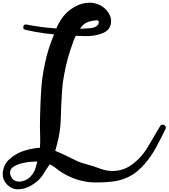

<svg xmlns="http://www.w3.org/2000/svg" viewBox="-23 -1398 1252 1426"><path d="M173.8 -1215.8Q276.4 -1195.3 383.8 -1187.5Q491.2 -1179.7 595.7 -1185.5Q612.3 -1186.5 643.6 -1188.5Q674.8 -1190.4 694.3 -1204.1Q703.1 -1210 707 -1217.8Q711.9 -1226.6 710 -1238.3Q708 -1249 691.4 -1247.1Q674.8 -1245.1 668 -1244.1Q641.6 -1240.2 621.1 -1230.5Q599.6 -1220.7 583 -1200.2Q543.9 -1152.3 520.5 -1086.9Q497.1 -1022.5 480.5 -963.9Q464.8 -906.2 454.1 -846.7Q442.4 -788.1 438.5 -728.5Q430.7 -625 428.7 -522.5Q426.8 -419.9 398.4 -318.4Q388.7 -283.2 377 -242.2Q364.3 -202.1 342.8 -171.9Q321.3 -142.6 301.8 -109.4Q282.2 -77.1 254.9 -52.7Q238.3 -39.1 219.7 -27.3Q201.2 -14.6 180.7 -6.8Q146.5 7.8 110.4 7.8Q106.4 7.8 102.5 7.8Q63.5 5.9 30.3 -26.4Q-2.9 -59.6 -2.9 -104.5Q-2.9 -112.3 -2 -121.1Q5.9 -176.8 43 -211.9Q85 -252 139.6 -272.5Q194.3 -292 251 -298.8Q320.3 -305.7 377.9 -282.2Q436.5 -257.8 493.2 -229.5Q524.4 -213.9 555.7 -199.2Q586.9 -185.5 621.1 -177.7Q667 -166 714.8 -147.5Q762.7 -128.9 809.6 -127.9Q849.6 -127.9 887.7 -139.6Q924.8 -152.3 957 -175.8Q1029.3 -228.5 1075.2 -307.6Q1122.1 -385.7 1166 -460.9Q1177.7 -479.5 1196.3 -468.8Q1209 -461.9 1209 -451.2Q1209 -445.3 1206.1 -439.5Q1175.8 -377 1138.7 -307.6Q1101.6 -238.3 1051.8 -180.7Q1024.4 -149.4 994.1 -124Q962.9 -98.6 926.8 -82Q871.1 -55.7 807.6 -48.8Q745.1 -42 683.6 -43Q633.8 -43 585.9 -54.7Q538.1 -65.4 492.2 -86.9Q438.5 -111.3 387.7 -152.3Q335.9 -193.4 274.4 -198.2Q252 -199.2 209 -196.3Q166 -193.4 126 -181.6Q105.5 -175.8 87.9 -166Q70.3 -157.2 60.5 -143.6Q51.8 -130.9 51.8 -114.3Q51.8 -98.6 63.5 -78.1Q71.3 -64.5 83 -58.6Q94.7 -51.8 108.4 -49.8Q132.8 -46.9 160.2 -57.6Q187.5 -68.4 203.1 -85.9Q231.4 -116.2 242.2 -153.3Q252.9 -190.4 261.7 -229.5Q278.3 -303.7 275.4 -377Q272.5 -451.2 274.4 -526.4Q276.4 -614.3 281.2 -702.1Q285.2 -789.1 300.8 -876Q310.5 -928.7 323.2 -980.5Q336.9 -1033.2 355.5 -1083Q374 -1132.8 393.6 -1182.6Q414.1 -1233.4 446.3 -1275.4Q480.5 -1319.3 534.2 -1348.6Q586.9 -1377.9 642.6 -1377.9Q672.9 -1377.9 702.1 -1367.2Q730.5 -1357.4 755.9 -1335Q771.5 -1320.3 782.2 -1303.7Q793 -1286.1 798.8 -1267.6Q807.6 -1233.4 793.9 -1200.2Q781.2 -1168 738.3 -1151.4Q677.7 -1127 604.5 -1129.9Q531.2 -1131.8 467.8 -1135.7Q391.6 -1140.6 315.4 -1149.4Q239.3 -1159.2 165 -1176.8Q145.5 -1181.6 150.4 -1201.2Q155.3 -1219.7 173.8 -1215.8Z"/></svg>

Font: Digory Doodles
Style: Regular
Weight: 400
Designer: Holds Worth Design
Version: Version 1.0